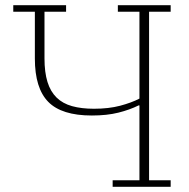

<svg xmlns="http://www.w3.org/2000/svg" viewBox="-20 -718 727 738"><path d="M413 -25H516V-313H513Q479 -296 435 -285Q391 -274 333 -274Q217 -274 165.5 -326.5Q114 -379 114 -493V-673H31V-698H234V-673H151V-494Q151 -440 162.5 -403Q174 -366 197.5 -343Q221 -320 257 -310Q293 -300 341 -300Q398 -300 441.5 -311.5Q485 -323 516 -339V-673H433V-698H636V-673H553V-25H636V0H413Z"/></svg>

Font: IBM Plex Serif ExtraLight
Style: Regular
Weight: 200
Designer: Mike Abbink, Paul van der Laan, Pieter van Rosmalen
Foundry: Bold Monday
Version: Version 2.5